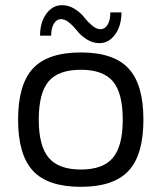

<svg xmlns="http://www.w3.org/2000/svg" viewBox="-20 -713 625 743"><path d="M293 -510Q420 -510 477.5 -448Q535 -386 535 -250Q535 -114 477.5 -52Q420 10 293 10Q165 10 107.5 -52Q50 -114 50 -250Q50 -386 107.5 -448Q165 -510 293 -510ZM130 -250Q130 -148 168.5 -102.5Q207 -57 293 -57Q379 -57 417 -102.5Q455 -148 455 -250Q455 -353 417 -398Q379 -443 293 -443Q206 -443 168 -398Q130 -353 130 -250ZM135 -575Q135 -627 159.5 -660Q184 -693 220 -693Q246 -693 269 -678.5Q292 -664 305.5 -646.5Q319 -629 336 -614.5Q353 -600 369 -600Q386 -600 396.5 -617.5Q407 -635 407 -665H450Q450 -613 425.5 -579.5Q401 -546 365 -546Q339 -546 316 -560.5Q293 -575 279.5 -592.5Q266 -610 249 -624.5Q232 -639 216 -639Q199 -639 188.5 -621.5Q178 -604 178 -575Z"/></svg>

Font: Fivo Sans
Style: Regular
Weight: 400
Designer: Alexander Slobzheninov
Foundry: Alexander Slobzheninov
Version: 1.0